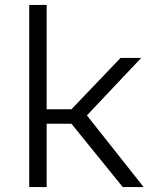

<svg xmlns="http://www.w3.org/2000/svg" viewBox="-20 -762 612 782"><path d="M480 0 271 -258H170V0H99V-742H170V-317H271L471 -526H555L334 -292L565 0Z"/></svg>

Font: mBank
Style: Regular
Weight: 400
Designer: Julieta Ulanovsky
Foundry: Julieta Ulanovsky
Version: Version 7.200;PS 007.200;hotconv 1.0.88;makeotf.lib2.5.64775